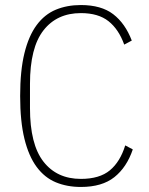

<svg xmlns="http://www.w3.org/2000/svg" viewBox="-20 -730 592 762"><path d="M301 12Q246 12 201.5 -6.5Q157 -25 125.5 -67.5Q94 -110 77 -179Q60 -248 60 -349Q60 -450 77 -519Q94 -588 125.5 -630.5Q157 -673 201.5 -691.5Q246 -710 301 -710Q382 -710 429.5 -673.5Q477 -637 503 -569L473 -553Q451 -614 410.5 -646Q370 -678 301 -678Q206 -678 152.5 -609.5Q99 -541 99 -397V-301Q99 -157 152.5 -88.5Q206 -20 301 -20Q375 -20 416 -54Q457 -88 477 -153L507 -137Q483 -66 434 -27Q385 12 301 12Z"/></svg>

Font: IBM Plex Sans Condensed ExtraLight
Style: Regular
Weight: 200
Width: 3
Designer: Mike Abbink, Paul van der Laan, Pieter van Rosmalen
Foundry: Bold Monday
Version: Version 1.3